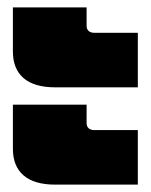

<svg xmlns="http://www.w3.org/2000/svg" viewBox="-20 -532 409 521"><path d="M15 -392V-512H215V-462Q215 -453 220.5 -448Q226 -443 236 -443H354V-295H130Q73 -295 44 -320Q15 -345 15 -392ZM15 -128V-248H215V-198Q215 -189 220.5 -184Q226 -179 236 -179H354V-31H130Q73 -31 44 -56Q15 -81 15 -128Z"/></svg>

Font: Prompt Black
Style: Regular
Weight: 900
Designer: Katatrad Team
Foundry: CadsonDemak
Version: Version 1.001